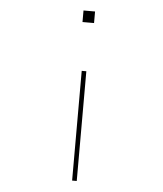

<svg xmlns="http://www.w3.org/2000/svg" viewBox="-53 -566 705 828"><g transform="rotate(5 300.0 -152.5)"><path d="M275 -470V-520H325V-470ZM290 215V-260H310V215Z"/></g></svg>

Font: Iosevka SS04 Thin Extended
Style: Regular
Weight: 100
Width: 7
Monospace: yes
Designer: Belleve Invis
Foundry: Belleve Invis
Version: Version 19.0.0; ttfautohint (v1.8.4)